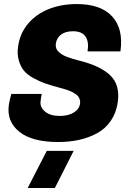

<svg xmlns="http://www.w3.org/2000/svg" viewBox="-20 -691 648 952"><path d="M268.1 13.2Q139.6 13.2 75.9 -37.6Q12.2 -88.4 23.9 -171.9Q27.3 -194.3 36.1 -225.1H187Q183.1 -208 181.2 -188Q177.2 -160.6 202.6 -138.4Q228 -116.2 276.9 -116.2Q319.3 -116.2 346.7 -133.5Q374 -150.9 377 -178.2Q378.4 -188.5 375.5 -197.5Q372.6 -206.5 367.9 -212.9Q363.3 -219.2 353.3 -225.6Q343.3 -231.9 335.9 -235.8Q328.6 -239.7 314 -244.6Q299.3 -249.5 292 -251.5Q284.7 -253.4 269 -257.8Q230 -268.6 204.8 -277.1Q179.7 -285.6 148.2 -302.5Q116.7 -319.3 99.9 -339.1Q83 -358.9 73.5 -390.4Q64 -421.9 69.8 -460.9Q78.6 -525.4 119.1 -573.5Q159.7 -621.6 222.2 -646.2Q284.7 -670.9 360.8 -670.9Q480.5 -670.9 536.6 -609.1Q592.8 -547.4 577.1 -436H414.1Q421.9 -483.4 404.1 -509.8Q386.2 -536.1 341.8 -536.1Q304.7 -536.1 282.7 -519.5Q260.7 -502.9 256.8 -474.1Q255.4 -462.4 258.5 -452.4Q261.7 -442.4 270.5 -434.3Q279.3 -426.3 288.3 -420.4Q297.4 -414.6 313.2 -408.7Q329.1 -402.8 340.3 -399.4Q351.6 -396 370.1 -391.1Q476.6 -365.2 526.4 -317.6Q576.2 -270 564 -184.1Q556.2 -130.9 529.1 -91.6Q502 -52.2 460.7 -30Q419.4 -7.8 371.6 2.7Q323.7 13.2 268.1 13.2ZM117.2 241.2 211.9 57.1H345.2L252 241.2Z"/></svg>

Font: Human Sans Black
Style: Italic
Weight: 800
Italic angle: -8°
Designer: Tim Radville
Foundry: Continuum
Version: Version 1.000;FEAKit 1.0